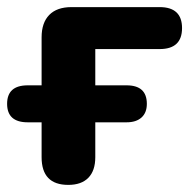

<svg xmlns="http://www.w3.org/2000/svg" viewBox="-25 -511 541 540"><path d="M167 9Q92 9 92 -69V-167H53Q-5 -167 -5 -219Q-5 -271 53 -271H92V-406Q92 -447 113.5 -469Q135 -491 176 -491H424Q487 -491 487 -432Q487 -373 424 -373H243V-271H331Q388 -271 388 -219Q388 -194 373 -180.5Q358 -167 331 -167H243V-69Q243 -31 223.5 -11Q204 9 167 9Z"/></svg>

Font: Nunito ExtraBold
Style: Regular
Weight: 800
Designer: Vernon Adams
Foundry: Vernon Adams
Version: Version 3.602